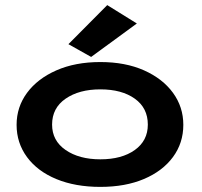

<svg xmlns="http://www.w3.org/2000/svg" viewBox="-20 -722 790 752"><path d="M373 10Q275 10 201 -20.5Q127 -51 86 -106.5Q45 -162 45 -233Q45 -303 86 -358.5Q127 -414 201 -446.5Q275 -479 373 -479Q471 -479 544 -446.5Q617 -414 657.5 -358.5Q698 -303 698 -233Q698 -162 657.5 -107Q617 -52 544 -21Q471 10 373 10ZM373 -98Q457 -98 508 -134.5Q559 -171 559 -234Q559 -299 508 -335.5Q457 -372 373 -372Q290 -372 237 -335.5Q184 -299 184 -234Q184 -171 237 -134.5Q290 -98 373 -98ZM337 -499 248 -549 400 -702 516 -630Z"/></svg>

Font: Inconsolata ExtraExpanded ExtraBold
Style: Regular
Weight: 800
Width: 8
Monospace: yes
Designer: Raph Levien, Cyreal, Brenton Simpson
Foundry: Raph Levien, Cyreal, Google
Version: Version 3.001; ttfautohint (v1.8.2.53-6de2)